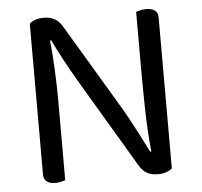

<svg xmlns="http://www.w3.org/2000/svg" viewBox="-47 -663 755 718"><g transform="rotate(-5 330.0 -304.0)"><path d="M133 5Q89 5 89 -31V-596Q107 -614 143 -614Q167 -614 184 -604.5Q201 -595 215 -570L406 -250Q418 -229 431 -205.5Q444 -182 456 -158.5Q468 -135 478.5 -114.5Q489 -94 496 -80L500 -81Q492 -162 490.5 -244Q489 -326 489 -404V-606Q495 -608 505 -610.5Q515 -613 527 -613Q571 -613 571 -577V-11Q562 -3 548 1.5Q534 6 517 6Q493 6 476 -3.5Q459 -13 445 -38L255 -358Q243 -378 229.5 -402Q216 -426 203.5 -449Q191 -472 180.5 -493Q170 -514 163 -528L159 -527Q164 -479 167 -417.5Q170 -356 170 -301V-2Q165 0 154.5 2.5Q144 5 133 5Z"/></g></svg>

Font: Baloo 2
Style: Regular
Weight: 400
Designer: Sarang Kulkarni and Ek Type
Foundry: Ek Type
Version: Version 1.640;hotconv 1.0.111;makeotfexe 2.5.65597; ttfautoh